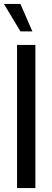

<svg xmlns="http://www.w3.org/2000/svg" viewBox="-21 -958 266 978"><path d="M65.9 0V-729H159.2V0ZM-1 -938H83L144 -797.9H83Z"/></svg>

Font: Lumene Sans Expanded
Style: Regular
Weight: 400
Width: 7
Designer: Deni Anggara
Version: Version 1.003;Glyphs 3.1.2 (3151)